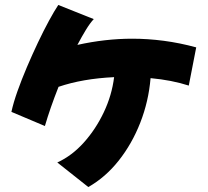

<svg xmlns="http://www.w3.org/2000/svg" viewBox="-20 -674 837 774"><path d="M161 -166 26 -223Q34 -260 50.5 -306.5Q67 -353 88.5 -403.5Q110 -454 133 -502.5Q156 -551 177.5 -590.5Q199 -630 215 -654L358 -597Q343 -581 326.5 -554Q310 -527 292 -493Q405 -518 513 -518Q576 -518 640.5 -509.5Q705 -501 771 -483L741 -329Q673 -351 587 -359Q579 -265 545.5 -179.5Q512 -94 458.5 -26.5Q405 41 336 80L211 -19Q270 -46 318 -99.5Q366 -153 398.5 -221.5Q431 -290 440 -363Q313 -357 216 -324Q182 -238 161 -166Z"/></svg>

Font: Mochiy Pop P One
Style: Regular
Weight: 400
Designer: FONTDASU
Foundry: FONTDASU / Google Inc. / Adobe
Version: Version 2.000